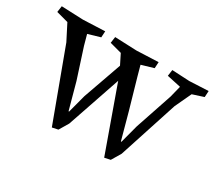

<svg xmlns="http://www.w3.org/2000/svg" viewBox="-105 -704 1043 934"><g transform="rotate(30 416.0 -237.5)"><path d="M114 -364 69 -452 2 -470 7 -505 129 -500 251 -505 249 -470 181 -450 197 -392 251 -225 291 -79H294L321 -181L397 -396L369 -452L302 -470L307 -505L429 -500L551 -505L549 -470L481 -450L497 -392L545 -225L585 -79H588L615 -181L685 -389L701 -453L623 -470L628 -505L726 -500L832 -505L830 -470L768 -450L725 -358L618 -29L587 23L554 30L426 -328L324 -29L293 23L260 30Z"/></g></svg>

Font: Alike Angular
Style: Regular
Weight: 400
Designer: Sveta Sebyakina
Foundry: Cyreal (www.cyreal.org)
Version: Version 1.300; ttfautohint (v1.8.4.7-5d5b)